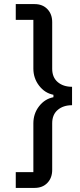

<svg xmlns="http://www.w3.org/2000/svg" viewBox="-20 -780 393 938"><path d="M57 138V61H143V-177Q143 -225 171 -261Q199 -297 241 -305V-317Q199 -325 171 -361.5Q143 -398 143 -445V-683H57V-760H149Q188 -760 211.5 -735.5Q235 -711 235 -672V-444Q235 -402 262 -379Q289 -356 332 -356V-266Q289 -266 262 -243Q235 -220 235 -178V50Q235 89 211.5 113.5Q188 138 149 138Z"/></svg>

Font: Anuphan Medium
Style: Regular
Weight: 500
Designer: Mike Abbink, Paul van der Laan, Pieter van Rosmalen, Mint Tantisuwanna
Foundry: Bold Monday; Cadson Demak
Version: Version 3.002;hotconv 1.0.109;makeotfexe 2.5.65596